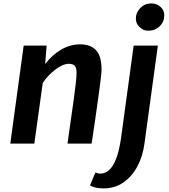

<svg xmlns="http://www.w3.org/2000/svg" viewBox="-20 -816 960 1091"><path d="M38.5 0 114.5 -557H245L236.5 -452Q275.5 -503.5 327 -533.8Q378.5 -564 434 -564Q495 -564 526 -530.5Q557 -497 557 -420Q557 -408.5 554.2 -383Q551.5 -357.5 546.8 -323Q542 -288.5 537 -250.5Q535.5 -239 532.5 -218.5Q529.5 -198 525.8 -171.2Q522 -144.5 517.8 -114.8Q513.5 -85 509 -55.8Q504.5 -26.5 500.5 0H363.5Q368 -30 373.2 -68.2Q378.5 -106.5 385 -152Q391.5 -197.5 399 -250Q406.5 -307 410.8 -344Q415 -381 415 -401Q415.5 -431 404.8 -442.2Q394 -453.5 370 -453.5Q353.5 -453.5 333.2 -444.2Q313 -435 292.5 -419.2Q272 -403.5 254 -384.2Q236 -365 223 -345L175 0ZM568.5 254.5Q544 254.5 524 250.2Q504 246 491.5 237L522.5 163.5Q526.5 166 534.8 168.2Q543 170.5 548.5 170.5Q577 170.5 597.2 152.8Q617.5 135 631.5 105.5Q645.5 76 654.2 40Q663 4 668 -33L739.5 -557H877L801 -1Q791.5 71.5 760.5 129.5Q729.5 187.5 681 221Q632.5 254.5 568.5 254.5ZM822 -641.5Q794.5 -641.5 773.2 -661.8Q752 -682 752 -710Q752 -745 777.5 -770.8Q803 -796.5 839.5 -796.5Q871 -796.5 892.2 -777Q913.5 -757.5 913.5 -729.5Q913.5 -692.5 887.5 -667Q861.5 -641.5 822 -641.5Z"/></svg>

Font: Merriweather Sans SemiBold
Style: Italic
Weight: 600
Italic angle: -7.5°
Designer: Eben Sorkin
Foundry: Eben Sorkin
Version: Version 2.001